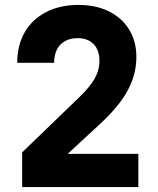

<svg xmlns="http://www.w3.org/2000/svg" viewBox="-20 -760 640 780"><path d="M70 0V-141L302 -365Q345 -406 364.5 -440.5Q384 -475 384 -513Q384 -556 360.5 -580.5Q337 -605 296 -605Q251 -605 225.5 -578.5Q200 -552 200 -505H50Q50 -576 80.5 -629Q111 -682 167.5 -711Q224 -740 299 -740Q369 -740 422 -714Q475 -688 504.5 -640Q534 -592 534 -529Q534 -458 499 -393Q464 -328 387 -257L255 -135H542V0Z"/></svg>

Font: JetBrains Mono Extra Bold
Style: Regular
Weight: 800
Monospace: yes
Designer: Philipp Nurullin, Konstantin Bulenkov
Foundry: JetBrains
Version: 2.002